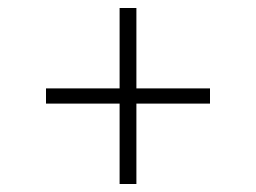

<svg xmlns="http://www.w3.org/2000/svg" viewBox="-20 -570 640 480"><path d="M279 -110V-311H95V-349H279V-550H321V-349H505V-311H321V-110Z"/></svg>

Font: TypoPRO Source Code Pro
Style: Regular
Weight: 300
Monospace: yes
Designer: Paul D. Hunt, Teo Tuominen
Foundry: Adobe Systems Incorporated
Version: Version 2.010;PS 1.0;hotconv 1.0.84;makeotf.lib2.5.63406